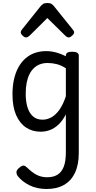

<svg xmlns="http://www.w3.org/2000/svg" viewBox="-20 -859 638 1277"><path d="M290 398Q225 398 175.5 373Q126 348 98 312Q89 299 89.5 285Q90 271 109 256Q127 241 138 242.5Q149 244 162 257Q194 289 225 304.5Q256 320 294 320Q334 320 361.5 303.5Q389 287 403.5 251Q418 215 418 154V-98Q395 -54 367.5 -29Q340 -4 310.5 6.5Q281 17 251 17Q195 17 153 -11Q111 -39 87 -94Q63 -149 63 -232Q63 -284 72.5 -328.5Q82 -373 101 -408.5Q120 -444 147 -468.5Q174 -493 209 -506Q244 -519 287 -519Q320 -519 353.5 -510Q387 -501 418 -485V-489Q418 -502 428 -508.5Q438 -515 460 -515Q482 -515 493 -508.5Q504 -502 504 -489V158Q504 238 478 291.5Q452 345 404.5 371.5Q357 398 290 398ZM263 -63Q294 -63 322.5 -79Q351 -95 375.5 -129.5Q400 -164 418 -219V-405Q387 -425 357 -432.5Q327 -440 297 -440Q270 -440 247.5 -432Q225 -424 207 -407.5Q189 -391 176.5 -366.5Q164 -342 157.5 -309.5Q151 -277 151 -235Q151 -184 163 -145Q175 -106 200 -84.5Q225 -63 263 -63ZM153 -610Q143 -610 130.5 -622Q118 -634 118 -644Q118 -647 119 -650Q120 -653 124 -660L251 -819Q257 -826 266.5 -832.5Q276 -839 295 -839Q314 -839 323 -832.5Q332 -826 338 -819L466 -660Q471 -653 472 -650Q473 -647 473 -644Q473 -634 460 -622Q447 -610 438 -610Q431 -610 425 -613.5Q419 -617 413 -623L295 -739L178 -623Q171 -617 165 -613.5Q159 -610 153 -610Z"/></svg>

Font: Playwrite HR Lijeva
Style: Regular
Weight: 400
Designer: Veronika Burian, José Scaglione
Foundry: TypeTogether
Version: Version 1.002